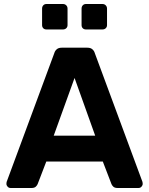

<svg xmlns="http://www.w3.org/2000/svg" viewBox="-20 -938 744 958"><path d="M33 0Q24 0 18 -6.5Q12 -13 12 -21Q12 -26 13 -30L251 -673Q254 -684 263 -692Q272 -700 288 -700H416Q432 -700 441 -692Q450 -684 453 -673L691 -30Q692 -26 692 -21Q692 -13 686 -6.5Q680 0 671 0H567Q552 0 545 -7Q538 -14 536 -20L493 -132H211L168 -20Q166 -14 159 -7Q152 0 137 0ZM248 -261H455L352 -549ZM409 -791Q399 -791 393 -797Q387 -803 387 -813V-895Q387 -905 393 -911.5Q399 -918 409 -918H491Q501 -918 507.5 -911.5Q514 -905 514 -895V-813Q514 -803 507.5 -797Q501 -791 491 -791ZM212 -791Q202 -791 196 -797Q190 -803 190 -813V-895Q190 -905 196 -911.5Q202 -918 212 -918H294Q304 -918 310.5 -911.5Q317 -905 317 -895V-813Q317 -803 310.5 -797Q304 -791 294 -791Z"/></svg>

Font: Rubik SemiBold
Style: Regular
Weight: 600
Designer: Hubert and Fischer
Foundry: Hubert and Fischer
Version: Version 2.300;gftools[0.9.30]